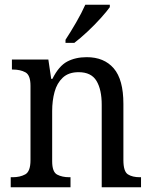

<svg xmlns="http://www.w3.org/2000/svg" viewBox="-20 -786 637 806"><path d="M25 0V-42H33Q64 -42 86 -54Q108 -66 108 -114V-426Q108 -471 86.5 -482.5Q65 -494 35 -494H30V-536H183L195 -455H200Q227 -509 262 -527.5Q297 -546 344 -546Q417 -546 457.5 -499Q498 -452 498 -350V-114Q498 -66 517 -54Q536 -42 567 -42H572V0H407V-346Q407 -410 385 -446.5Q363 -483 310 -483Q268 -483 243.5 -460Q219 -437 209 -400Q199 -363 199 -320V-109Q199 -64 220 -53Q241 -42 271 -42H276V0ZM255 -619Q276 -651 299.5 -691.5Q323 -732 338 -766H441V-756Q429 -739 403.5 -710.5Q378 -682 347.5 -653.5Q317 -625 292 -606H255Z"/></svg>

Font: Noto Serif Sinhala SemiCondensed
Style: Regular
Weight: 400
Width: 4
Designer: Jelle Bosma - Monotype Design Team
Foundry: Monotype Imaging Inc.
Version: Version 2.007; ttfautohint (v1.8.4.7-5d5b)